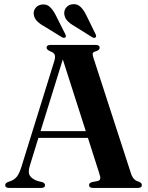

<svg xmlns="http://www.w3.org/2000/svg" viewBox="-20 -920 726 940"><path d="M200.5 -14Q200.5 0 182 0H24Q5.5 0 5.5 -14Q5.5 -22.5 18 -28.5L35.5 -35Q51 -41 62.8 -55.5Q74.5 -70 85 -103.5L245.5 -620Q252 -641 247.8 -651.8Q243.5 -662.5 227 -668.5Q208 -676.5 208 -686Q208 -700 227 -700H449Q468 -700 468 -686Q468 -675 450 -669Q437 -666 434.5 -659.8Q432 -653.5 437 -638.5L621 -71.5Q632 -37 658.5 -31Q674.5 -25 674.5 -14Q674.5 0 655.5 0H435Q416 0 416 -14Q416 -24 430.5 -28.5L457 -33.5Q469.5 -37 470.8 -45Q472 -53 466.5 -69.5L410.5 -245H168L125.5 -107Q116 -76.5 126.2 -60Q136.5 -43.5 165 -33.5L186.5 -28.5Q200.5 -23.5 200.5 -14ZM178.5 -278H400L287.5 -629ZM402.5 -845.5 448 -752.5Q453 -742 448 -737Q441 -731.5 431 -738L345.5 -791.5Q324 -803.5 310 -818Q296 -832.5 294.5 -853.5Q293.5 -871.5 305.8 -885Q318 -898.5 338 -899.5Q359 -901 374.5 -886.2Q390 -871.5 402.5 -845.5ZM253 -845.5 299.5 -753Q305 -742.5 300.5 -737.5Q294 -732 283.5 -737.5L197.5 -790.5Q176 -802 161.8 -816.2Q147.5 -830.5 145 -851Q143.5 -869 155.5 -882.8Q167.5 -896.5 187 -898Q208.5 -900.5 224.2 -886Q240 -871.5 253 -845.5Z"/></svg>

Font: Fraunces 72pt S000 SemiBold
Style: Regular
Weight: 600
Version: Version 1.000; ttfautohint (v1.8.3)